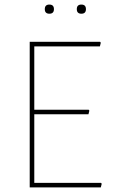

<svg xmlns="http://www.w3.org/2000/svg" viewBox="-20 -820 494 840"><path d="M176 -780Q176 -800 196 -800Q216 -800 216 -780Q216 -760 196 -760Q176 -760 176 -780ZM316 -780Q316 -800 336 -800Q356 -800 356 -780Q356 -760 336 -760Q316 -760 316 -780ZM422 -20 425 -16 421 0H110V-637H418L421 -633L417 -617H130V-340H368L371 -336L367 -320H130V-20Z"/></svg>

Font: Alegreya Sans SC Thin
Style: Regular
Weight: 100
Designer: Juan Pablo del Peral
Foundry: Huerta Tipografica
Version: Version 2.007